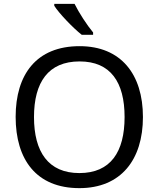

<svg xmlns="http://www.w3.org/2000/svg" viewBox="-20 -964 821 994"><path d="M366 -944H261V-934C284 -897 357 -820 403 -784H462V-796C431 -833 388 -899 366 -944ZM720 -358C720 -580 606 -725 392 -725C168 -725 61 -578 61 -359C61 -138 168 10 391 10C606 10 720 -137 720 -358ZM156 -358C156 -538 230 -646 392 -646C553 -646 625 -538 625 -358C625 -178 553 -68 391 -68C230 -68 156 -178 156 -358Z"/></svg>

Font: Noto Sans Mahajani
Style: Regular
Weight: 400
Designer: Monotype Design Team
Foundry: Monotype Imaging Inc.
Version: Version 2.003